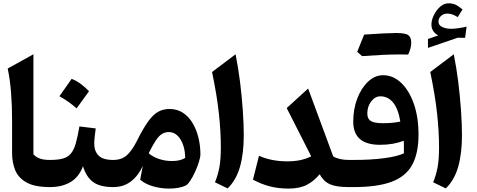

<svg xmlns="http://www.w3.org/2000/svg" viewBox="-20 -1104 2812 1133"><path d="M177.2 -783.7V-193.4Q191.4 -177.7 213.9 -168.9Q236.3 -160.2 274.9 -160.2H275.4V0H274.9Q185.1 0 136.5 -27.3Q87.9 -54.7 69.6 -100.1Q51.3 -145.5 51.3 -199.7V-393.1Q51.3 -479 45.2 -557.4Q39.1 -635.7 25.4 -699.7Z M402.8 -638.7Q430.2 -628.4 455.8 -609.4Q481.4 -590.3 505.4 -565.9Q468.8 -514.6 432.1 -464.4Q409.7 -484.4 384.5 -502.4Q359.4 -520.5 330.6 -536.1Q349.1 -562.5 367.2 -587.9Q385.3 -613.3 402.8 -638.7ZM275.4 0Q265.6 0 260.7 -7.8Q255.9 -15.6 255.9 -36.6V-123.5Q255.9 -144.5 260.7 -152.3Q265.6 -160.2 275.4 -160.2Q323.2 -160.2 352.8 -168.9Q382.3 -177.7 399.7 -199.5Q417 -221.2 427.7 -259.8Q438.5 -298.3 448.7 -357.9L544.9 -346.2Q541.5 -320.8 538.8 -297.9Q536.1 -274.9 536.1 -256.3Q536.1 -212.4 561.5 -186.3Q586.9 -160.2 647.5 -160.2H647.9V0H647.5Q571.3 0 530.5 -29.1Q489.7 -58.1 469.7 -123Q445.3 -58.1 395.3 -29.1Q345.2 0 275.4 0Z M980 -460.9Q1025.9 -460.9 1060.1 -438.2Q1094.2 -415.5 1116.9 -377.2Q1139.6 -338.9 1151.1 -291.3Q1162.6 -243.7 1162.6 -193.8Q1162.6 -176.8 1153.8 -148.4Q1145 -120.1 1131.3 -90.1Q1117.7 -60.1 1102.8 -37.6Q1087.9 -15.1 1076.2 -9.3Q1037.6 8.8 978 8.8Q929.2 8.8 883.3 -4.4Q837.4 -17.6 807.1 -43.5L822.8 -125.5Q797.9 -69.3 754.2 -34.7Q710.4 0 647.9 0Q638.2 0 633.3 -7.8Q628.4 -15.6 628.4 -36.6V-123.5Q628.4 -144 633.3 -152.1Q638.2 -160.2 647.9 -160.2Q697.8 -160.2 728.3 -187.7Q758.8 -215.3 786.6 -270Q823.7 -344.7 853.5 -386.2Q883.3 -427.7 913.1 -444.3Q942.9 -460.9 980 -460.9ZM976.1 -324.7Q954.1 -324.7 936 -313.7Q918 -302.7 899.7 -275.4Q881.3 -248 857.4 -199.7Q878.9 -180.2 915.5 -167Q952.1 -153.8 995.1 -153.8Q1044.9 -153.8 1073.2 -172.4Q1071.3 -240.2 1044.4 -282.5Q1017.6 -324.7 976.1 -324.7Z M1370.1 -783.7Q1385.7 -707 1396.5 -620.8Q1407.2 -534.7 1412.8 -452.6Q1418.5 -370.6 1418.5 -306.2Q1418.5 -198.2 1396.2 -119.9Q1374 -41.5 1323.2 7.8L1248.5 -28.3Q1266.1 -70.3 1274.7 -117.4Q1283.2 -164.6 1283.2 -235.4Q1283.2 -327.6 1271.7 -433.8Q1260.3 -540 1231.4 -679.2Z M1816.4 -181.6 1671.9 -466.3 1798.3 -581.5 1946.3 -181.2Q1981 -160.2 2039.1 -160.2H2039.6V0H2039.1Q1965.8 0 1928 -16.4Q1890.1 -32.7 1866.2 -75.7Q1832 -34.2 1789.6 -12.7Q1747.1 8.8 1682.6 8.8Q1623.5 8.8 1573.5 -3.9Q1523.4 -16.6 1472.7 -43.9L1508.3 -184.6Q1582.5 -151.9 1675.3 -151.9Q1716.8 -151.9 1751 -158.9Q1785.2 -166 1816.4 -181.6Z M2449.7 -310.5Q2449.7 -198.7 2411.9 -130.4Q2374 -62 2290 -31Q2206.1 0 2067.4 0H2039.6Q2020 0 2020 -36.6V-123.5Q2020 -160.2 2039.6 -160.2H2066.4Q2171.4 -160.2 2248.5 -170.7Q2325.7 -181.2 2363.3 -199.2Q2363.8 -215.3 2363.5 -235.8Q2363.3 -256.3 2362.8 -273.4Q2301.3 -249.5 2222.2 -249.5Q2064.5 -249.5 2064.5 -385.7Q2064.5 -460.4 2088.4 -522.9Q2112.3 -585.4 2152.6 -622.8Q2192.9 -660.2 2240.7 -660.2Q2300.3 -660.2 2347.7 -614.7Q2395 -569.3 2422.4 -490.5Q2449.7 -411.6 2449.7 -310.5ZM2342.3 -386.7Q2330.1 -461.9 2299.8 -498.8Q2269.5 -535.6 2224.6 -535.6Q2193.4 -535.6 2170.4 -505.6Q2147.5 -475.6 2147.5 -433.6Q2147.5 -402.8 2168.2 -389.9Q2189 -377 2238.8 -377Q2267.6 -377 2294.7 -379.4Q2321.8 -381.8 2342.3 -386.7ZM2334.5 -782.7Q2253.4 -782.7 2116.7 -772.9L2087.9 -798.3Q2108.4 -850.1 2128.9 -899.9Q2262.7 -909.2 2317.9 -909.2Q2373 -909.2 2389.9 -896.2Q2406.7 -883.3 2406.7 -851.8Q2406.7 -820.3 2388.7 -782.2Z M2657.7 -783.7Q2673.3 -707 2684.1 -620.8Q2694.8 -534.7 2700.4 -452.6Q2706.1 -370.6 2706.1 -306.2Q2706.1 -198.2 2683.8 -119.9Q2661.6 -41.5 2610.8 7.8L2536.1 -28.3Q2553.7 -70.3 2562.3 -117.4Q2570.8 -164.6 2570.8 -235.4Q2570.8 -327.6 2559.3 -433.8Q2547.9 -540 2519 -679.2ZM2567.4 -976.1Q2567.4 -955.6 2589.4 -944.8Q2611.3 -934.1 2641.1 -934.1Q2659.7 -934.1 2684.3 -937.5Q2709 -940.9 2733.4 -946.8L2724.6 -880.9L2680.7 -881.3L2505.4 -821.3V-874L2565.9 -895Q2525.9 -916.5 2525.9 -959.5Q2525.9 -984.9 2539.8 -1013.9Q2553.7 -1043 2576.7 -1063.7Q2599.6 -1084.5 2626.5 -1084.5Q2648.9 -1084.5 2667 -1076.7Q2685.1 -1068.8 2709.5 -1048.3L2680.7 -1002.9Q2648.9 -1023.9 2620.6 -1023.9Q2598.1 -1023.9 2582.8 -1010.3Q2567.4 -996.6 2567.4 -976.1Z"/></svg>

Font: Pinar-FD Bold
Style: Regular
Weight: 700
Designer: Amin Abedi
Version: Version 3.000